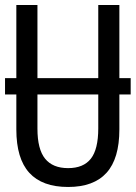

<svg xmlns="http://www.w3.org/2000/svg" viewBox="-20 -734 540 764"><path d="M500 -358H455V-219Q455 -103 404 -46.5Q353 10 251 10Q148 10 96.5 -46.5Q45 -103 45 -219V-358H0V-423H45V-714H129V-423H371V-714H455V-423H500ZM371 -358H129V-222Q129 -140 159.5 -102.5Q190 -65 251 -65Q312 -65 341.5 -102.5Q371 -140 371 -223Z"/></svg>

Font: Noto Sans Mono UI Cond
Style: Regular
Weight: 400
Width: 3
Monospace: yes
Designer: Monotype Design team
Foundry: Monotype Imaging Inc.
Version: Version 1.000